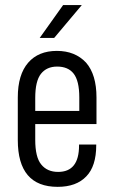

<svg xmlns="http://www.w3.org/2000/svg" viewBox="-20 -725 447 753"><path d="M118.2 -238.3V-176.8Q118.2 -108.4 141.6 -80.1Q165 -50.8 208 -50.8Q290 -50.8 290 -154.3V-158.2H357.4V-155.3Q357.4 -73.2 318.4 -33.2Q279.3 7.8 206.1 7.8Q49.8 7.8 49.8 -175.8V-342.8Q49.8 -432.6 90.8 -479.5Q130.9 -525.4 203.1 -525.4Q274.4 -525.4 317.4 -479.5Q358.4 -432.6 358.4 -342.8V-238.3ZM118.2 -340.8V-290H291V-342.8Q291 -408.2 268.6 -436.5Q247.1 -463.9 204.1 -463.9Q163.1 -463.9 140.6 -435.5Q118.2 -407.2 118.2 -340.8ZM227.5 -705.1H300.8L192.4 -576.2H135.7Z"/></svg>

Font: Dinish Condensed
Style: Regular
Weight: 400
Width: 3
Designer: Bert Driehuis
Foundry: Playbeing
Version: Version 3.006; git-39231f3c-release